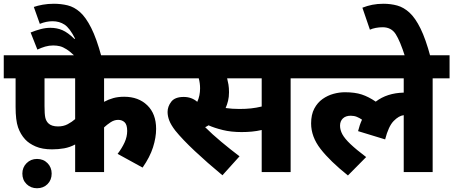

<svg xmlns="http://www.w3.org/2000/svg" viewBox="-20 -916 2413 1022"><path d="M534 -499V-374Q558 -387 583.5 -394Q609 -401 641 -401Q717 -401 764 -355.5Q811 -310 811 -230Q811 -184 794.5 -132Q778 -80 739 -24L606 -97Q629 -127 643 -157.5Q657 -188 657 -219Q657 -252 643.5 -265Q630 -278 609 -278Q588 -278 568.5 -265Q549 -252 534 -238V0H380V-147Q352 -132 321.5 -126.5Q291 -121 257 -121Q205 -121 169.5 -136.5Q134 -152 114 -174Q89 -201 76 -238.5Q63 -276 63 -347V-499H0V-622H858V-499ZM217 -499V-351Q217 -309 221 -290.5Q225 -272 237 -260Q254 -243 289 -243Q318 -243 340.5 -255Q363 -267 380 -282V-499ZM99 8Q99 -25 121.5 -47.5Q144 -70 177 -70Q211 -70 233 -47.5Q255 -25 255 8Q255 42 233 64Q211 86 177 86Q144 86 121.5 64Q99 42 99 8Z M381 -615Q354 -641 334.5 -653.5Q315 -666 298.5 -670Q282 -674 263 -674Q241 -674 220.5 -668Q200 -662 179 -652L143 -743Q170 -754 196.5 -761Q223 -768 248 -768Q283 -768 312 -755.5Q341 -743 376 -709L380 -710Q351 -767 323.5 -785Q296 -803 260 -803Q226 -803 192 -789L160 -879Q180 -886 207.5 -891Q235 -896 267 -896Q305 -896 340 -887.5Q375 -879 406 -851.5Q437 -824 465.5 -767.5Q494 -711 520 -615Z M1527 -499V0H1373V-224Q1347 -218 1320.5 -215.5Q1294 -213 1266 -213Q1210 -213 1165.5 -224Q1121 -235 1090 -249Q1081 -243 1072 -239Q1109 -202 1157.5 -161.5Q1206 -121 1255 -84L1164 17Q1083 -50 1017 -112Q951 -174 913 -221Q890 -251 881 -274.5Q872 -298 872 -320Q872 -349 891.5 -374.5Q911 -400 958 -400Q979 -400 997 -393.5Q1015 -387 1030 -374Q1045 -406 1045 -446Q1045 -473 1038 -499H843V-622H1617V-499ZM1254 -336Q1288 -336 1316 -339Q1344 -342 1373 -349V-499H1189Q1193 -484 1196 -466Q1199 -448 1199 -425Q1199 -400 1194 -379.5Q1189 -359 1181 -341Q1215 -336 1254 -336Z M1603 -499V-622H2373V-499H2283V0H2129V-303Q2103 -300 2075.5 -272Q2048 -244 2030 -174L1886 -218Q1894 -251 1907 -279Q1894 -288 1879.5 -294Q1865 -300 1847 -300Q1820 -300 1805 -285.5Q1790 -271 1790 -247Q1790 -224 1802.5 -201Q1815 -178 1845.5 -149Q1876 -120 1929 -80L1832 18Q1737 -58 1686.5 -123Q1636 -188 1636 -259Q1636 -306 1653 -338Q1670 -370 1697 -389Q1724 -408 1755 -416.5Q1786 -425 1816 -425Q1869 -425 1905.5 -413Q1942 -401 1980 -375Q2040 -421 2129 -423V-499Z M2136 -615Q2110 -697 2086.5 -734Q2063 -771 2017 -771Q1998 -771 1980 -767.5Q1962 -764 1949 -758L1909 -875Q1934 -885 1961.5 -890.5Q1989 -896 2021 -896Q2060 -896 2094.5 -886.5Q2129 -877 2160 -848.5Q2191 -820 2218.5 -764Q2246 -708 2271 -615Z"/></svg>

Font: Noto Sans ExtraBold
Style: Regular
Weight: 800
Designer: Monotype Design Team
Foundry: Monotype Imaging Inc.
Version: Version 2.007